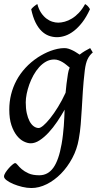

<svg xmlns="http://www.w3.org/2000/svg" viewBox="-25 -698 498 962"><path d="M168.9 -56.6Q177.7 -56.6 192.9 -69.6Q208 -82.5 226.8 -106Q245.6 -129.4 265.6 -161.9Q285.6 -194.3 303.7 -233.4Q305.7 -254.9 308.3 -278.1Q311 -301.3 315.4 -328.1Q316.4 -336.4 318.8 -344.2Q321.3 -352.1 324.2 -359.4Q316.4 -365.7 307.6 -373Q298.8 -380.4 289.1 -386.2Q279.3 -392.1 268.6 -396Q257.8 -399.9 246.6 -399.9Q224.6 -399.9 205.8 -389.4Q187 -378.9 171.1 -361.3Q155.3 -343.8 142.8 -321.3Q130.4 -298.8 121.8 -274.9Q113.3 -251 108.6 -227.5Q104 -204.1 104 -185.1Q104 -154.8 109.1 -131.1Q114.3 -107.4 123 -90.8Q131.8 -74.2 143.8 -65.4Q155.8 -56.6 168.9 -56.6ZM439.9 -435.1Q423.3 -421.4 413.8 -401.4Q404.3 -381.3 399.9 -346.2Q393.1 -288.1 390.1 -241Q387.2 -193.8 384.8 -152.8Q382.3 -111.8 379.4 -75Q376.5 -38.1 369.6 -0.5Q360.8 50.3 336.9 94.7Q313 139.2 280.3 172.4Q247.6 205.6 209 224.9Q170.4 244.1 132.3 244.1Q110.4 244.1 86.2 238.3Q62 232.4 41.7 223.9Q21.5 215.3 8.3 205.3Q-4.9 195.3 -4.9 186.5Q-4.9 178.2 2.4 166.7Q9.8 155.3 19.3 144.5Q28.8 133.8 37.8 126.5Q46.9 119.1 50.3 119.1Q56.2 119.1 63.5 128.7Q70.8 138.2 84 149.7Q97.2 161.1 118.2 170.7Q139.2 180.2 171.9 180.2Q215.3 180.2 242.4 142.3Q269.5 104.5 283.7 23.4Q288.1 -1.5 290.5 -23.9Q293 -46.4 294.7 -67.1Q296.4 -87.9 297.1 -107.9Q297.9 -127.9 298.8 -148.4Q281.7 -118.2 261.2 -87.9Q240.7 -57.6 218.5 -33.7Q196.3 -9.8 173.3 5.1Q150.4 20 128.9 20Q112.8 20 94 10.7Q75.2 1.5 59.1 -18.8Q43 -39.1 32.2 -71Q21.5 -103 21.5 -148.9Q21.5 -187.5 30.5 -224.4Q39.6 -261.2 57.4 -294.7Q75.2 -328.1 102.3 -357.7Q129.4 -387.2 165.5 -411.1Q179.2 -419.9 195.1 -428.2Q210.9 -436.5 228 -442.9Q245.1 -449.2 262.7 -453.1Q280.3 -457 297.9 -457Q308.1 -457 318.1 -453.9Q328.1 -450.7 337.9 -446Q347.7 -441.4 356.7 -435.5Q365.7 -429.7 374 -424.3Q387.2 -434.6 400.6 -442.6Q414.1 -450.7 426.8 -457ZM425.8 -651.9Q407.7 -612.3 387 -585.7Q366.2 -559.1 344.5 -542.5Q322.8 -525.9 301.5 -518.8Q280.3 -511.7 260.7 -511.7Q239.3 -511.7 219.5 -519Q199.7 -526.4 182.9 -542.7Q166 -559.1 152.8 -585.9Q139.6 -612.8 131.3 -651.9Q138.2 -660.2 146.5 -667Q154.8 -673.8 162.1 -677.7Q168.9 -651.9 180.9 -634Q192.9 -616.2 207.3 -605.2Q221.7 -594.2 237.1 -589.4Q252.4 -584.5 266.6 -584.5Q281.7 -584.5 299.6 -589.4Q317.4 -594.2 335.4 -605.2Q353.5 -616.2 370.4 -634Q387.2 -651.9 401.4 -677.7Q408.2 -673.8 414.6 -667.5Q420.9 -661.1 425.8 -651.9Z"/></svg>

Font: Gentium Book Basic
Style: Italic
Weight: 400
Italic angle: -8°
Designer: J. Victor Gaultney and Annie Olsen
Foundry: SIL International
Version: Version 1.102; 2013; Maintenance release